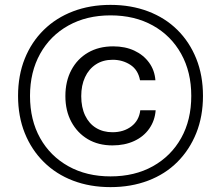

<svg xmlns="http://www.w3.org/2000/svg" viewBox="-20 -757 906 787"><path d="M441 -161Q383 -161 340 -186.5Q297 -212 272.5 -257.5Q248 -303 248 -363Q248 -424 272.5 -470Q297 -516 341 -541.5Q385 -567 444 -567Q493 -567 530.5 -549.5Q568 -532 591 -500.5Q614 -469 617 -428H554Q546 -471 514 -491.5Q482 -512 442 -512Q402 -512 373 -493Q344 -474 328.5 -440.5Q313 -407 313 -363Q313 -317 329 -283.5Q345 -250 374 -232.5Q403 -215 441 -215Q487 -215 518.5 -239Q550 -263 555 -305H618Q615 -263 592 -230Q569 -197 530 -179Q491 -161 441 -161ZM433 10Q349 10 279.5 -16.5Q210 -43 159.5 -93Q109 -143 81.5 -211.5Q54 -280 54 -364Q54 -448 81.5 -516.5Q109 -585 159.5 -634.5Q210 -684 279.5 -710.5Q349 -737 433 -737Q517 -737 587 -710.5Q657 -684 707 -634.5Q757 -585 784.5 -516.5Q812 -448 812 -364Q812 -280 784.5 -211.5Q757 -143 707 -93Q657 -43 587 -16.5Q517 10 433 10ZM433 -34Q532 -34 606.5 -75.5Q681 -117 722.5 -191Q764 -265 764 -364Q764 -462 722.5 -536.5Q681 -611 606.5 -652.5Q532 -694 433 -694Q335 -694 260.5 -652.5Q186 -611 144.5 -536.5Q103 -462 103 -364Q103 -265 144.5 -191Q186 -117 260.5 -75.5Q335 -34 433 -34Z"/></svg>

Font: Mona Sans ExtraLight
Style: Regular
Weight: 400
Version: Version 2.000